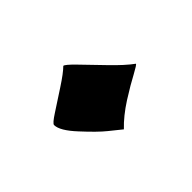

<svg xmlns="http://www.w3.org/2000/svg" viewBox="-44 -125 186 186"><g transform="rotate(-45 49.0 -32.5)"><path d="M0 -41Q0 -43 9 -48.8Q18.1 -54.7 30 -62.5Q42 -70.3 46.9 -75.2Q48.8 -75.2 57.1 -66.7Q65.4 -58.1 77.4 -45.7Q89.4 -33.2 98.1 -26.9Q98.1 -25.9 89.4 -21.2Q80.6 -16.6 67.1 -8.1Q53.7 0.5 44.9 9.8Q40 5.9 32.5 -0.2Q24.9 -6.3 12.5 -19.8Q0 -33.2 0 -41Z"/></g></svg>

Font: Anticva
Style: Regular
Weight: 400
Version: Version 1.000